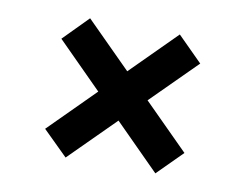

<svg xmlns="http://www.w3.org/2000/svg" viewBox="-53 -617 684 535"><g transform="rotate(10 289.0 -350.0)"><path d="M162 -547 486 -223 416 -153 93 -477ZM416 -546 486 -476 162 -153 92 -222Z"/></g></svg>

Font: Pathway Extreme 72pt
Style: Bold
Weight: 700
Designer: Eduardo Rodriguez Tunni
Foundry: Eduardo Rodriguez Tunni
Version: Version 1.001;gftools[0.9.26]